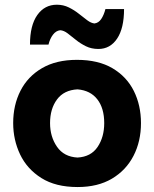

<svg xmlns="http://www.w3.org/2000/svg" viewBox="-20 -760 638 794"><path d="M301 13.5Q210 13.5 151 -23.8Q92 -61 63.2 -121.2Q34.5 -181.5 34.5 -251Q34.5 -325.5 64.8 -384.8Q95 -444 153.8 -478.2Q212.5 -512.5 298 -512.5Q386.5 -512.5 445.2 -477.8Q504 -443 533.5 -383.8Q563 -324.5 563 -251Q563 -175.5 532.2 -115.8Q501.5 -56 443 -21.2Q384.5 13.5 301 13.5ZM300.5 -108.5Q356 -111.5 383.5 -152.2Q411 -193 411 -251Q411 -312.5 382.5 -349.2Q354 -386 300.5 -390.5Q244.5 -387.5 215.8 -348.8Q187 -310 187 -251Q187 -194.5 215.8 -153Q244.5 -111.5 300.5 -108.5ZM387 -557.5Q358 -557.5 335.2 -568.8Q312.5 -580 294 -595Q275.5 -610 259.8 -622Q244 -634 229 -635Q211.5 -633 199 -616.5Q186.5 -600 180.5 -575.5H104Q104 -655 134.2 -697.8Q164.5 -740.5 215 -740.5Q242 -740.5 264.8 -729.2Q287.5 -718 306.2 -703Q325 -688 340.8 -676.2Q356.5 -664.5 370.5 -663Q387.5 -665 398.5 -681.2Q409.5 -697.5 416 -722.5H493Q493 -643 464.2 -600.2Q435.5 -557.5 387 -557.5Z"/></svg>

Font: Commissioner Flair
Style: Bold
Weight: 700
Designer: Kostas Bartsokas
Foundry: Kostas Bartsokas
Version: Version 1.000; ttfautohint (v1.8.3)